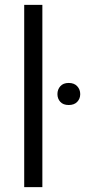

<svg xmlns="http://www.w3.org/2000/svg" viewBox="-20 -770 381 790"><path d="M154.3 -750V0H79.6V-750ZM216.3 -382.8Q216.3 -401.9 228.3 -415.3Q240.2 -428.7 262.7 -428.7Q285.2 -428.7 297.6 -415.3Q310.1 -401.9 310.1 -382.8Q310.1 -363.8 297.6 -350.8Q285.2 -337.9 262.7 -337.9Q240.2 -337.9 228.3 -350.8Q216.3 -363.8 216.3 -382.8Z"/></svg>

Font: Vazirmatn RD UI Light
Style: Regular
Weight: 300
Designer: Saber Rastikerdar
Foundry: Saber Rastikerdar
Version: Version 33.003